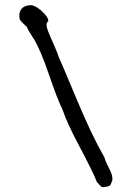

<svg xmlns="http://www.w3.org/2000/svg" viewBox="-62 -819 713 1038"><g transform="rotate(5 294.5 -299.5)"><path d="M532 174Q522 169 502 149Q474 93 393 -31.5Q312 -156 283 -224Q251 -276 194 -405Q137 -534 95 -592Q94 -593 85 -604.5Q76 -616 66 -630Q56 -644 51 -654L27 -673Q12 -686 10 -690Q0 -721 11 -743Q26 -771 70 -773Q101 -766 133 -739Q165 -712 164 -694Q158 -690 156.5 -681.5Q155 -673 159 -661.5Q163 -650 169.5 -637Q176 -624 185 -607.5Q194 -591 202.5 -575.5Q211 -560 221 -541Q231 -522 237 -507Q254 -478 353 -289Q452 -100 531 13Q538 34 562 71Q586 108 584 133Q584 134 577 155Q573 169 532 174Z"/></g></svg>

Font: Excalifont
Style: Regular
Weight: 400
Designer: Your Own Font Foundry (Virgil); Ján Filípek / DizajnDesign (Excalifont, modifications)
Foundry: Your Own Font Foundry (Virgil); Ján Filípek / DizajnDesign (Excalifont, modifications)
Version: Version 1.000;Glyphs 3.2 (3227)